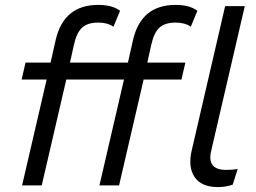

<svg xmlns="http://www.w3.org/2000/svg" viewBox="-20 -755 1043 782"><path d="M596 -572 580 -500H735L719 -431H565L465 0H385L485 -431H250L150 0H70L170 -431H68L84 -500H186L207 -593Q240 -735 380 -735Q438 -735 469 -711L442 -646Q419 -663 380 -663Q337 -663 314.5 -642.5Q292 -622 281 -572L265 -500H501L522 -593Q555 -735 695 -735Q753 -735 784 -711L757 -646Q734 -663 695 -663Q652 -663 629.5 -642.5Q607 -622 596 -572ZM840 -140Q822 -63 901 -63Q931 -63 948 -67L928 -3Q900 7 868 7Q800 7 772.5 -34Q745 -75 761 -143L897 -730H977Z"/></svg>

Font: Elaine Sans
Style: Italic
Weight: 400
Italic angle: -13°
Designer: Wei Huang
Foundry: Wei Huang
Version: Version 2.001;December 24, 2019;FontCreator 12.0.0.2547 64-b